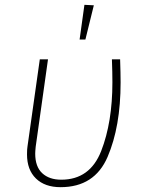

<svg xmlns="http://www.w3.org/2000/svg" viewBox="-20 -766 598 796"><path d="M480 -424Q480 -241 426 -115.5Q372 10 231 10Q166 10 129 -26Q92 -62 92 -126Q92 -148 94 -159L145 -520H179L128 -158Q126 -138 126 -129Q126 -75 155 -48Q184 -21 234 -21Q353 -21 399.5 -140Q446 -259 446 -425Q446 -466 444 -520H478Q480 -462 480 -424ZM369 -744 334 -602H310L330 -746Z"/></svg>

Font: FiraGO UltraLight
Style: Italic
Weight: 200
Italic angle: -8°
Designer: bBox Type GmbH
Foundry: bBox Type GmbH
Version: Version 1.001